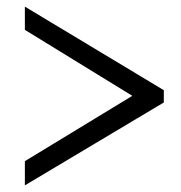

<svg xmlns="http://www.w3.org/2000/svg" viewBox="-20 -548 547 579"><path d="M474 -239 55 11V-62L379 -259L55 -458V-528L474 -276Z"/></svg>

Font: Rising Sun Light
Style: Regular
Weight: 300
Designer: Matt McInerney, Pablo Impallari, Rodrigo Fuenzalida (Raleway font), Stephen Hutchings (Greek), Cristiano Sobral (main ch
Foundry: The Rising Sun Project Authors
Version: Version 4.327; ttfautohint (v1.8.4.7-5d5b-dirty)